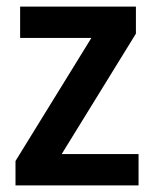

<svg xmlns="http://www.w3.org/2000/svg" viewBox="-20 -562 468 582"><path d="M400 0H27V-74L257 -447H41V-542H392V-460L167 -95H400Z"/></svg>

Font: Noto Sans Gurmukhi UI SemiCondensed SemiBold
Style: Regular
Weight: 600
Width: 4
Designer: Jelle Bosma - Monotype Design Team
Foundry: Monotype Imaging Inc.
Version: Version 2.004; ttfautohint (v1.8.4.7-5d5b)